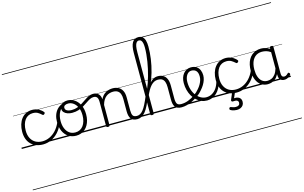

<svg xmlns="http://www.w3.org/2000/svg" viewBox="-185 -1679 4492 2840"><g transform="rotate(-15 2060.5 -259.5)"><path d="M325 17Q208 17 139.5 -52Q71 -121 71 -243Q71 -303 86.5 -353.5Q102 -404 131 -441Q160 -478 201.5 -498.5Q243 -519 296 -519Q342 -519 386.5 -499Q431 -479 461 -442Q466 -435 465.5 -428.5Q465 -422 456 -413Q447 -404 439.5 -404Q432 -404 425 -410Q396 -437 367 -453.5Q338 -470 293 -470Q256 -470 225 -455Q194 -440 172 -410.5Q150 -381 138 -339.5Q126 -298 126 -245Q126 -179 150.5 -130.5Q175 -82 220 -56Q265 -30 326 -30Q337 -30 342.5 -23Q348 -16 348 -6.5Q348 3 342.5 10Q337 17 325 17ZM0 623H522V633H0ZM0 -20H522V0H0ZM0 -505H522V-500H0ZM0 -1143H522V-1133H0Z M324 17Q315 17 310.5 10Q306 3 306 -6.5Q306 -16 311 -23Q316 -30 325 -30Q384 -30 437.5 -55Q491 -80 534.5 -127Q578 -174 607 -240Q611 -249 620 -248Q629 -247 635.5 -240.5Q642 -234 638 -224Q608 -145 559 -91.5Q510 -38 449.5 -10.5Q389 17 324 17ZM522 623V633ZM522 -20V0ZM522 -505V-500ZM522 -1143V-1133Z M830 19Q762 19 711 -15.5Q660 -50 633 -110.5Q606 -171 606 -250Q606 -308 622 -354.5Q638 -401 668.5 -435Q699 -469 742 -487Q785 -505 839 -505Q847 -505 849.5 -498Q852 -491 849.5 -483.5Q847 -476 838 -476Q806 -476 778.5 -465.5Q751 -455 729 -435Q707 -415 692 -387Q677 -359 669 -324.5Q661 -290 661 -250Q661 -185 681.5 -135.5Q702 -86 739.5 -58.5Q777 -31 830 -31Q869 -31 900 -46.5Q931 -62 952.5 -91.5Q974 -121 985.5 -161.5Q997 -202 997 -250Q997 -321 973.5 -371Q950 -421 913.5 -446.5Q877 -472 838 -472Q826 -472 819.5 -479Q813 -486 813 -495.5Q813 -505 819.5 -512Q826 -519 838 -519Q893 -519 942 -487Q991 -455 1021.5 -394.5Q1052 -334 1052 -250Q1052 -202 1042 -161Q1032 -120 1013 -87Q994 -54 966.5 -30Q939 -6 905 6.5Q871 19 830 19ZM522 623H1123V633H522ZM522 -20H1123V0H522ZM522 -505H1123V-500H522ZM522 -1143H1123V-1133H522Z M859 -323Q824 -323 791 -334Q758 -345 737 -367.5Q716 -390 716 -427Q716 -454 731 -474.5Q746 -495 773 -507Q800 -519 837 -519Q849 -519 855.5 -512Q862 -505 862 -495.5Q862 -486 855.5 -479Q849 -472 837 -472Q803 -472 784 -459.5Q765 -447 765 -423Q765 -403 778.5 -390Q792 -377 814.5 -371Q837 -365 862 -365Q911 -365 951.5 -380Q992 -395 1028 -417.5Q1064 -440 1096.5 -462.5Q1129 -485 1161 -500Q1193 -515 1227 -515Q1239 -515 1245 -508Q1251 -501 1250 -491.5Q1249 -482 1242.5 -474.5Q1236 -467 1223 -467Q1193 -467 1165 -452.5Q1137 -438 1106 -416.5Q1075 -395 1039.5 -373.5Q1004 -352 959.5 -337.5Q915 -323 859 -323ZM1123 623H1161V633H1123ZM1123 -20H1161V0H1123ZM1123 -505H1161V-500H1123ZM1123 -1143H1161V-1133H1123Z M1769 17Q1732 17 1707.5 6.5Q1683 -4 1669 -24Q1655 -44 1648.5 -72.5Q1642 -101 1642 -137V-326Q1642 -371 1630 -403Q1618 -435 1591.5 -452Q1565 -469 1522 -469Q1495 -469 1467.5 -461Q1440 -453 1416.5 -435Q1393 -417 1374.5 -387.5Q1356 -358 1344 -314V-4Q1344 6 1337.5 10.5Q1331 15 1317 15Q1304 15 1298 10.5Q1292 6 1292 -4V-374Q1292 -424 1275 -445.5Q1258 -467 1224 -467Q1213 -467 1207.5 -474.5Q1202 -482 1202.5 -491.5Q1203 -501 1209 -508Q1215 -515 1226 -515Q1254 -515 1274.5 -507Q1295 -499 1309.5 -484.5Q1324 -470 1332 -450Q1340 -430 1342 -405V-401Q1358 -435 1379 -457.5Q1400 -480 1425 -493.5Q1450 -507 1476.5 -513Q1503 -519 1529 -519Q1577 -519 1614.5 -500Q1652 -481 1674 -440.5Q1696 -400 1696 -334V-137Q1696 -82 1711.5 -56.5Q1727 -31 1775 -31Q1784 -31 1789 -23.5Q1794 -16 1793.5 -7Q1793 2 1787 9.5Q1781 17 1769 17ZM1160 623H1831V633H1160ZM1160 -20H1831V0H1160ZM1160 -505H1831V-500H1160ZM1160 -1143H1831V-1133H1160Z M1766 17Q1754 17 1748.5 9.5Q1743 2 1744 -7Q1745 -16 1752.5 -23.5Q1760 -31 1772 -31Q1799 -31 1823 -44Q1847 -57 1870 -86Q1893 -115 1917.5 -163Q1942 -211 1971 -281Q1976 -293 1984 -293Q1992 -293 1998 -285.5Q2004 -278 1999 -266Q1973 -192 1946.5 -138.5Q1920 -85 1892 -50.5Q1864 -16 1833 0.5Q1802 17 1766 17ZM1831 623V633ZM1831 -20V0ZM1831 -505V-500ZM1831 -1143V-1133Z M2445 17Q2409 17 2384.5 6.5Q2360 -4 2345.5 -24Q2331 -44 2325.5 -72.5Q2320 -101 2320 -137V-326Q2320 -374 2308.5 -406Q2297 -438 2273 -453.5Q2249 -469 2210 -469Q2178 -469 2151.5 -456Q2125 -443 2101.5 -417.5Q2078 -392 2056.5 -355Q2035 -318 2014 -269L1995 -279Q2018 -332 2041.5 -375.5Q2065 -419 2092 -451.5Q2119 -484 2150.5 -501.5Q2182 -519 2221 -519Q2266 -519 2300 -500Q2334 -481 2353 -440.5Q2372 -400 2372 -334V-137Q2372 -82 2388 -56.5Q2404 -31 2451 -31Q2460 -31 2465 -23.5Q2470 -16 2469.5 -7Q2469 2 2463 9.5Q2457 17 2445 17ZM1993 15Q1980 15 1974 10.5Q1968 6 1968 -4V-944Q1968 -1049 1998.5 -1100.5Q2029 -1152 2090 -1152Q2129 -1152 2154 -1131.5Q2179 -1111 2190 -1072Q2201 -1033 2201 -979Q2201 -935 2198 -888Q2195 -841 2188 -792Q2181 -743 2170.5 -693Q2160 -643 2145.5 -592.5Q2131 -542 2112.5 -493Q2094 -444 2071 -396.5Q2048 -349 2021 -306V-4Q2021 6 2014 10.5Q2007 15 1993 15ZM2021 -380Q2037 -417 2052.5 -461.5Q2068 -506 2082 -556Q2096 -606 2108 -659.5Q2120 -713 2128.5 -767Q2137 -821 2142 -874Q2147 -927 2147 -976Q2147 -1014 2141.5 -1042.5Q2136 -1071 2123 -1086.5Q2110 -1102 2088 -1102Q2065 -1102 2050 -1084Q2035 -1066 2028 -1029.5Q2021 -993 2021 -935ZM1831 623H2507V633H1831ZM1831 -20H2507V0H1831ZM1831 -505H2507V-500H1831ZM1831 -1143H2507V-1133H1831Z M2445 17Q2432 17 2426.5 9.5Q2421 2 2422.5 -7Q2424 -16 2431.5 -23.5Q2439 -31 2451 -31Q2507 -31 2561 -52Q2615 -73 2659 -105Q2667 -110 2673.5 -107Q2680 -104 2684.5 -96.5Q2689 -89 2689 -80.5Q2689 -72 2682 -67Q2648 -43 2608 -24Q2568 -5 2526.5 6Q2485 17 2445 17ZM2507 623V633ZM2507 -20V0ZM2507 -505V-500ZM2507 -1143V-1133Z M2662 -106Q2685 -122 2705.5 -140.5Q2726 -159 2743 -180Q2767 -207 2784 -236.5Q2801 -266 2810.5 -295.5Q2820 -325 2820 -355Q2820 -414 2794 -442Q2768 -470 2722 -470Q2712 -470 2706.5 -477.5Q2701 -485 2702 -494.5Q2703 -504 2709 -511.5Q2715 -519 2726 -519Q2779 -519 2812 -496.5Q2845 -474 2860 -437Q2875 -400 2875 -358Q2875 -324 2863.5 -288.5Q2852 -253 2831 -218.5Q2810 -184 2781 -152Q2762 -129 2738.5 -108Q2715 -87 2690 -69ZM2507 623H2951V633H2507ZM2507 -20H2951V0H2507ZM2507 -505H2951V-500H2507ZM2507 -1143H2951V-1133H2507Z M2836 17Q2789 17 2748.5 0Q2708 -17 2674.5 -48Q2641 -79 2616.5 -121.5Q2592 -164 2579 -214.5Q2566 -265 2566 -321Q2566 -364 2577.5 -400.5Q2589 -437 2611 -463.5Q2633 -490 2662 -504.5Q2691 -519 2726 -519Q2737 -519 2742 -511.5Q2747 -504 2746 -494.5Q2745 -485 2739 -477.5Q2733 -470 2722 -470Q2700 -470 2682 -459.5Q2664 -449 2650.5 -429.5Q2637 -410 2629 -383Q2621 -356 2621 -323Q2621 -257 2638.5 -203.5Q2656 -150 2686.5 -111.5Q2717 -73 2756 -52.5Q2795 -32 2837 -32Q2885 -32 2925 -55Q2965 -78 2993.5 -119Q3022 -160 3037 -216Q3039 -224 3048 -225.5Q3057 -227 3064.5 -222.5Q3072 -218 3070 -208Q3059 -156 3037 -114.5Q3015 -73 2984 -43.5Q2953 -14 2915.5 1.5Q2878 17 2836 17ZM2951 623V633ZM2951 -20V0ZM2951 -505V-500ZM2951 -1143V-1133Z M3289 17Q3171 17 3103 -52Q3035 -121 3035 -243Q3035 -303 3050.5 -353.5Q3066 -404 3095 -441Q3124 -478 3165.5 -498.5Q3207 -519 3260 -519Q3306 -519 3350 -499Q3394 -479 3425 -442Q3430 -435 3429.5 -428.5Q3429 -422 3420 -413Q3411 -404 3403 -404Q3395 -404 3389 -410Q3359 -437 3330.5 -453.5Q3302 -470 3257 -470Q3219 -470 3188 -455Q3157 -440 3135.5 -410.5Q3114 -381 3102 -339.5Q3090 -298 3090 -245Q3090 -179 3114.5 -130.5Q3139 -82 3183.5 -56Q3228 -30 3290 -30Q3300 -30 3306 -23Q3312 -16 3312 -6.5Q3312 3 3306.5 10Q3301 17 3289 17ZM2951 623H3486V633H2951ZM2951 -20H3486V0H2951ZM2951 -505H3486V-500H2951ZM2951 -1143H3486V-1133H2951Z M3288 17Q3279 17 3274.5 10Q3270 3 3270 -6.5Q3270 -16 3275 -23Q3280 -30 3289 -30Q3348 -30 3401.5 -55Q3455 -80 3498.5 -127Q3542 -174 3571 -240Q3575 -249 3584 -248Q3593 -247 3599.5 -240.5Q3606 -234 3602 -224Q3572 -145 3523 -91.5Q3474 -38 3413.5 -10.5Q3353 17 3288 17ZM3486 623V633ZM3486 -20V0ZM3486 -505V-500ZM3486 -1143V-1133Z M3223 266Q3207 266 3180 261Q3153 256 3128 241Q3120 235 3119 227.5Q3118 220 3122 211Q3127 203 3133.5 200.5Q3140 198 3149 202Q3164 208 3182.5 213.5Q3201 219 3221 219Q3251 219 3266.5 206.5Q3282 194 3282 170Q3282 147 3263 135.5Q3244 124 3202 129Q3194 130 3189 128.5Q3184 127 3180 122Q3175 115 3175.5 109Q3176 103 3180 94L3222 -4H3267L3218 108L3201 94Q3238 83 3268.5 89Q3299 95 3317.5 115Q3336 135 3336 170Q3336 199 3322 220.5Q3308 242 3283 254Q3258 266 3223 266Z M3764 17Q3709 17 3665 -12Q3621 -41 3595.5 -98Q3570 -155 3570 -238Q3570 -288 3579.5 -331Q3589 -374 3608 -408.5Q3627 -443 3655 -467.5Q3683 -492 3719.5 -505.5Q3756 -519 3800 -519Q3834 -519 3867 -509Q3900 -499 3933 -479V-495Q3933 -506 3939.5 -510.5Q3946 -515 3960 -515Q3974 -515 3980 -510.5Q3986 -506 3986 -496V-91Q3986 -70 3990.5 -56.5Q3995 -43 4005 -36.5Q4015 -30 4030 -30Q4040 -30 4049.5 -33.5Q4059 -37 4068.5 -44.5Q4078 -52 4089 -63Q4094 -69 4100.5 -68.5Q4107 -68 4113 -61Q4120 -55 4121 -48Q4122 -41 4118 -34Q4107 -19 4091 -7.5Q4075 4 4057 10.5Q4039 17 4021 17Q4000 17 3984.5 11.5Q3969 6 3957.5 -5.5Q3946 -17 3940.5 -33.5Q3935 -50 3934 -72Q3934 -76 3933.5 -81.5Q3933 -87 3933 -92Q3910 -47 3881 -23.5Q3852 0 3821.5 8.5Q3791 17 3764 17ZM3626 -242Q3626 -180 3642.5 -133Q3659 -86 3691.5 -59.5Q3724 -33 3773 -33Q3805 -33 3835.5 -46.5Q3866 -60 3891.5 -92.5Q3917 -125 3933 -181V-429Q3898 -453 3866 -461.5Q3834 -470 3801 -470Q3769 -470 3742 -460.5Q3715 -451 3693.5 -432Q3672 -413 3657 -385.5Q3642 -358 3634 -322Q3626 -286 3626 -242ZM3486 623H4121V633H3486ZM3486 -20H4121V0H3486ZM3486 -505H4121V-500H3486ZM3486 -1143H4121V-1133H3486Z"/></g></svg>

Font: Playwrite CL Guides
Style: Regular
Weight: 400
Designer: Veronika Burian, José Scaglione
Foundry: TypeTogether
Version: Version 1.003